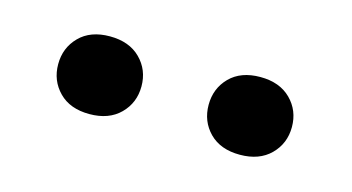

<svg xmlns="http://www.w3.org/2000/svg" viewBox="-32 -804 504 275"><g transform="rotate(15 220.0 -667.0)"><path d="M45.4 -667Q45.4 -642.6 61.8 -626Q78.1 -609.4 106.9 -609.4Q135.7 -609.4 152.3 -626Q168.9 -642.6 168.9 -667Q168.9 -691.4 152.3 -708Q135.7 -724.6 106.9 -724.6Q78.1 -724.6 61.8 -708Q45.4 -691.4 45.4 -667ZM268.6 -666.5Q268.6 -642.1 284.9 -625.5Q301.3 -608.9 330.1 -608.9Q358.9 -608.9 375.5 -625.5Q392.1 -642.1 392.1 -666.5Q392.1 -690.9 375.5 -707.5Q358.9 -724.1 330.1 -724.1Q301.3 -724.1 284.9 -707.5Q268.6 -690.9 268.6 -666.5Z"/></g></svg>

Font: FAU Chimera Medium
Style: Regular
Weight: 500
Version: Version 1.002;hotconv 1.0.117;makeotfexe 2.5.65602